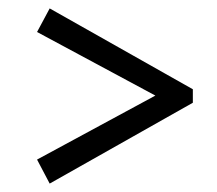

<svg xmlns="http://www.w3.org/2000/svg" viewBox="-20 -512 515 456"><path d="M68 -436 98 -492 438 -300V-268L98 -76L68 -133L349 -285Z"/></svg>

Font: Piazzolla Thin Medium
Style: Regular
Weight: 500
Version: Version 2.005